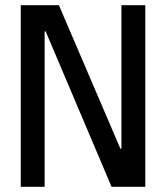

<svg xmlns="http://www.w3.org/2000/svg" viewBox="-20 -720 640 740"><path d="M448 -147H444L207 -700H60V0H152V-599H156L410 0H540V-700H448Z"/></svg>

Font: CommitMono
Style: 500Regular
Weight: 500
Monospace: yes
Designer: Eigil Nikolajsen
Foundry: Eigil Nikolajsen
Version: Version 1.143